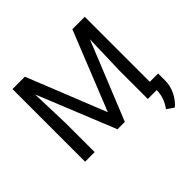

<svg xmlns="http://www.w3.org/2000/svg" viewBox="-207 -933 1329 1329"><g transform="rotate(-45 457.0 -268.5)"><path d="M82.5 -710.9V0H176.3V-276.9L167 -574.2L399.9 0H471.7L705.1 -575.7L696.3 -276.9V0H783.2V7.3C781.7 52.7 766.1 96.7 735.4 139.2L786.6 174.3C811 154.3 831.5 127.9 847.7 95.2C863.8 62.5 871.6 29.3 871.6 -3.4V-74.2H790V-710.9H668.5L436 -130.9L203.6 -710.9Z"/></g></svg>

Font: Roboto
Style: Regular
Weight: 400
Designer: Google
Version: Version 2.137; 2017